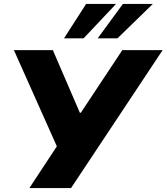

<svg xmlns="http://www.w3.org/2000/svg" viewBox="-20 -961 851 981"><path d="M130 0 290 -243 280 -192 51 -705H250L388 -385H393L605 -705H811L343 0ZM307 -765 420 -941H573L407 -765ZM479 -765 608 -941H761L580 -765Z"/></svg>

Font: Nunito Sans 6pt Black
Style: Italic
Weight: 900
Italic angle: -9°
Version: Version 3.101;gftools[0.9.27]